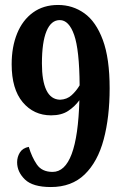

<svg xmlns="http://www.w3.org/2000/svg" viewBox="-20 -744 496 774"><path d="M185 10Q112 10 80.5 -20.5Q49 -51 49 -90Q49 -111 60 -129Q71 -147 96 -152Q108 -111 128.5 -81Q149 -51 192 -51Q292 -51 300 -340Q282 -315 255 -297Q228 -279 186 -279Q116 -279 71.5 -332Q27 -385 27 -485Q27 -555 49 -609Q71 -663 113 -693.5Q155 -724 214 -724Q273 -724 320 -690.5Q367 -657 394.5 -583Q422 -509 422 -388Q422 -272 398 -182Q374 -92 321.5 -41Q269 10 185 10ZM222 -342Q250 -343 269 -360.5Q288 -378 301 -400Q300 -543 279 -603Q258 -663 221 -663Q186 -663 167.5 -618.5Q149 -574 149 -488Q149 -418 167 -380.5Q185 -343 222 -342Z"/></svg>

Font: Noto Serif ExtraCondensed
Style: Bold
Weight: 700
Width: 2
Designer: Monotype Design Team
Foundry: Monotype Imaging Inc.
Version: Version 2.014; ttfautohint (v1.8.4.7-5d5b)